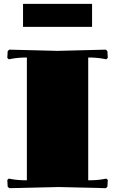

<svg xmlns="http://www.w3.org/2000/svg" viewBox="-20 -980 600 1001"><path d="M460 -839.8H100.1V-960H460ZM120.1 -680.2Q75.7 -680.2 42 -673.8L25.9 -670.9L18.1 -678.2L20 -712.9L27.8 -721.2L279.8 -714.8L532.2 -721.2L540 -712.9L542 -678.2L534.2 -670.9L518.1 -673.8Q484.4 -680.2 439.9 -680.2V-40Q486.8 -40 518.1 -45.9L534.2 -48.8L542 -42L540 -6.8L532.2 1L279.8 -4.9L27.8 1L20 -6.8L18.1 -42L25.9 -48.8L42 -45.9Q73.2 -40 120.1 -40Z"/></svg>

Font: Yokawerad
Style: Regular
Weight: 500
Designer: gluk
Foundry: gluk
Version: Version 0.79